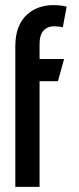

<svg xmlns="http://www.w3.org/2000/svg" viewBox="-20 -732 309 752"><path d="M226 -625 241 -706Q234 -708 224.5 -709.5Q215 -711 205.5 -711.5Q196 -712 188 -712Q160 -712 133.5 -703Q107 -694 85.5 -674.5Q64 -655 52 -624.5Q40 -594 40 -550V0H135V-414H207L231 -501H135V-561Q135 -577 138.5 -589.5Q142 -602 149 -610.5Q156 -619 166.5 -624Q177 -629 192 -629Q200 -629 209.5 -628Q219 -627 226 -625Z"/></svg>

Font: Advent Pro SemiBold
Style: Regular
Weight: 600
Designer: VivaRado, Andreas Kalpakidis
Foundry: VivaRado, Andreas Kalpakidis
Version: Version 3.000